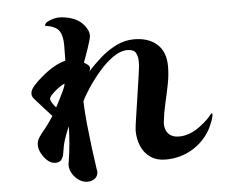

<svg xmlns="http://www.w3.org/2000/svg" viewBox="-55 -839 1111 943"><g transform="rotate(-5 500.0 -367.0)"><path d="M268 -449Q259 -446 240.5 -433Q222 -420 206.5 -404.5Q191 -389 191 -380Q191 -371 201 -356.5Q211 -342 217 -336Q223 -347 235 -370Q247 -393 257.5 -416Q268 -439 268 -449ZM979 -237Q979 -223 969.5 -199Q960 -175 953 -162Q918 -101 859.5 -67.5Q801 -34 731 -34Q687 -34 656.5 -55Q626 -76 611 -111.5Q596 -147 596 -188Q596 -197 597.5 -206.5Q599 -216 600 -226Q608 -283 617 -340.5Q626 -398 634 -455Q636 -472 638.5 -489.5Q641 -507 641 -525Q641 -552 630.5 -569Q620 -586 590 -586Q556 -586 520 -561Q484 -536 451 -498Q418 -460 392 -421Q366 -382 353 -354Q355 -296 361 -239Q367 -182 374 -125Q378 -98 381.5 -70Q385 -42 389 -15Q391 -9 391 -5Q391 17 376 29Q361 41 339 41Q317 41 297.5 28Q278 15 265.5 -5.5Q253 -26 253 -48Q253 -53 254 -58.5Q255 -64 256 -69Q269 -153 271 -239Q256 -205 246.5 -175.5Q237 -146 232 -109Q230 -92 220.5 -78.5Q211 -65 191 -65Q170 -65 152 -80.5Q134 -96 122.5 -118Q111 -140 111 -159Q111 -178 120.5 -193.5Q130 -209 141 -222Q156 -240 169.5 -258.5Q183 -277 195 -296Q176 -316 158 -336.5Q140 -357 122 -377Q114 -385 108 -393.5Q102 -402 102 -414Q102 -431 120 -451.5Q138 -472 160 -490.5Q182 -509 195 -518Q216 -533 236.5 -543.5Q257 -554 282 -561L283 -637Q283 -686 265.5 -709.5Q248 -733 198 -740Q198 -752 212 -759.5Q226 -767 242.5 -771Q259 -775 268 -775Q299 -775 330.5 -765Q362 -755 384 -733Q395 -722 404 -706Q413 -690 413 -673Q413 -666 408 -648.5Q403 -631 396 -610Q389 -589 382 -570.5Q375 -552 372 -543Q380 -539 390 -531Q400 -523 400 -514Q400 -507 394 -497Q424 -530 460 -562Q496 -594 538.5 -615Q581 -636 627 -636Q698 -636 740 -598.5Q782 -561 782 -489Q782 -447 773 -401.5Q764 -356 753.5 -311Q743 -266 738 -223Q738 -220 737.5 -216.5Q737 -213 737 -210Q737 -178 755 -159.5Q773 -141 806 -141Q852 -141 895.5 -169.5Q939 -198 967 -232Q969 -234 971 -237Q973 -240 975 -240Q979 -240 979 -237Z"/></g></svg>

Font: Kaisei Tokumin ExtraBold
Style: Regular
Weight: 800
Designer: Font-Kai, 金井和夫
Foundry: KAZUO KANAI
Version: Version 5.003